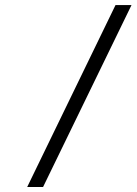

<svg xmlns="http://www.w3.org/2000/svg" viewBox="-20 -729 542 762"><path d="M87.9 13.2H150.9L502 -709H438.5Z"/></svg>

Font: Cardo
Style: Italic
Weight: 400
Designer: David J. Perry
Foundry: David J. Perry
Version: Version 0.99